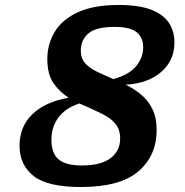

<svg xmlns="http://www.w3.org/2000/svg" viewBox="-20 -739 743 771"><path d="M609 -216Q609 -114 535.8 -51Q462.5 12 304.5 12Q170.5 12 114.5 -32.5Q58.5 -77 58.5 -153.5Q58.5 -231.5 111 -281.2Q163.5 -331 256 -346.5Q220 -369 195 -404.8Q170 -440.5 170 -502Q170 -562 199.8 -611.2Q229.5 -660.5 292.5 -689.8Q355.5 -719 456 -719Q538.5 -719 587.8 -699.8Q637 -680.5 658.8 -646.5Q680.5 -612.5 680.5 -569Q680.5 -496 627 -449.8Q573.5 -403.5 484.5 -399Q516.5 -383.5 545 -360.5Q573.5 -337.5 591.2 -302.8Q609 -268 609 -216ZM304.5 -536Q304.5 -504.5 322.2 -484.8Q340 -465 369.5 -451Q399 -437 435 -421.5Q497 -438 526 -472.5Q555 -507 555 -549.5Q555 -587.5 529.2 -609.2Q503.5 -631 440 -631Q365.5 -631 335 -604.8Q304.5 -578.5 304.5 -536ZM186.5 -178.5Q186.5 -123 215.5 -98.8Q244.5 -74.5 309 -74.5Q385 -74.5 423.8 -103.8Q462.5 -133 462.5 -182.5Q462.5 -219 443.8 -241.5Q425 -264 393.8 -279.8Q362.5 -295.5 325.5 -312Q318.5 -314.5 312 -317.5Q305.5 -320.5 298.5 -323.5Q240.5 -304 213.5 -265.8Q186.5 -227.5 186.5 -178.5Z"/></svg>

Font: Newsreader Caption SemiBold
Style: Italic
Weight: 600
Italic angle: -17°
Designer: Hugues Gentile
Foundry: Production Type
Version: Version 1.001